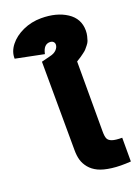

<svg xmlns="http://www.w3.org/2000/svg" viewBox="-258 -952 743 1024"><g transform="rotate(-20 113.0 -440.0)"><path d="M213.9 -599.1V-201.2Q213.9 -173.8 219.7 -160.9Q225.6 -147.9 244.1 -141.4Q262.7 -134.8 300.8 -134.8V0Q239.7 4.4 193.4 -1.5Q147 -7.3 118.2 -21Q89.4 -34.7 71.3 -56.6Q53.2 -78.6 46.1 -103.3Q39.1 -127.9 39.1 -159.2L37.1 -662.1L86.9 -674.8Q111.8 -680.2 125 -694.1Q138.2 -708 138.2 -723.1Q138.2 -732.9 131.3 -739.5Q124.5 -746.1 111.8 -746.1Q76.2 -746.1 65.9 -694.8L-94.2 -727.1Q-95.7 -766.6 -67.9 -802.2Q-40 -837.9 8.3 -859.9Q56.6 -881.8 111.8 -881.8Q199.2 -881.8 256.6 -844.2Q314 -806.6 314 -738.8Q314 -722.7 310.5 -708.3Q307.1 -693.8 303.5 -683.3Q299.8 -672.9 290.3 -661.4Q280.8 -649.9 275.9 -644Q271 -638.2 257.6 -628.4Q244.1 -618.7 240 -615.7Q235.8 -612.8 220.7 -603.5Q216.3 -600.6 213.9 -599.1Z"/></g></svg>

Font: LT Superior Black
Style: Regular
Weight: 900
Designer: Daniel Lyons
Foundry: LyonsType
Version: Version 2.005